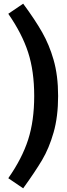

<svg xmlns="http://www.w3.org/2000/svg" viewBox="-20 -872 364 1044"><path d="M106 152 25 97Q100 -10 133 -112.5Q166 -215 166 -350Q166 -485 133 -587Q100 -689 25 -797L106 -852Q171 -764 209.5 -696Q248 -628 271 -548Q296 -462 296 -350Q296 -238 271.5 -152Q247 -66 209 -2Q171 62 106 152Z"/></svg>

Font: Trujillo Medium
Style: Regular
Weight: 500
Designer: Fira Sans original fonts by bBox Type GmbH, Carrois Corporate GbR, & Edenspiekermann AG / Changes by Cristiano Sobral
Foundry: Fira Sans original fonts by bBox Type GmbH, Carrois Corporate GbR, & Edenspiekermann AG / Changes by Cristiano Sobral
Version: Version 4.301;October 17, 2021;FontCreator 14.0.0.2814 64-bi